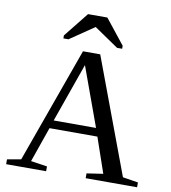

<svg xmlns="http://www.w3.org/2000/svg" viewBox="-92 -938 907 1018"><g transform="rotate(10 361.0 -429.5)"><path d="M225.1 -25.9V0H9.8V-25.9L84 -39.1L307.1 -660.2H399.9L631.8 -39.1L714.8 -25.9V0H438V-25.9L525.9 -39.1L460.9 -228H203.1L137.2 -39.1ZM330.1 -589.8 217.8 -272H445.8ZM192.9 -709.5V-725.6L299.3 -858.9H403.3L509.3 -725.6V-709.5H481.9L351.1 -798.8L220.2 -709.5Z"/></g></svg>

Font: Liberation Serif
Style: Regular
Weight: 400
Designer: Steve Matteson
Foundry: Ascender Corporation
Version: Version 2.1.5